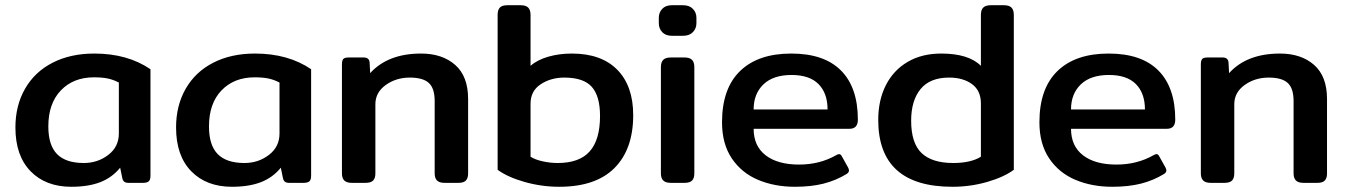

<svg xmlns="http://www.w3.org/2000/svg" viewBox="-20 -700 5154 735"><path d="M39 -212Q39 -296 76 -360.5Q113 -425 181.5 -460Q250 -495 341 -495Q468 -495 556 -435V-27Q556 -12 549.5 -6Q543 0 527 0H472Q461 0 455.5 -4.5Q450 -9 448 -19L440 -58Q409 -20 363.5 -2.5Q318 15 253 15Q155 15 97 -44.5Q39 -104 39 -212ZM435 -189V-384Q414 -395 392.5 -399.5Q371 -404 340 -404Q261 -404 213 -354Q165 -304 165 -216Q165 -144 198.5 -110Q232 -76 301 -76Q354 -76 394.5 -107Q435 -138 435 -189Z M654 -212Q654 -296 691 -360.5Q728 -425 796.5 -460Q865 -495 956 -495Q1083 -495 1171 -435V-27Q1171 -12 1164.5 -6Q1158 0 1142 0H1087Q1076 0 1070.5 -4.5Q1065 -9 1063 -19L1055 -58Q1024 -20 978.5 -2.5Q933 15 868 15Q770 15 712 -44.5Q654 -104 654 -212ZM1050 -189V-384Q1029 -395 1007.5 -399.5Q986 -404 955 -404Q876 -404 828 -354Q780 -304 780 -216Q780 -144 813.5 -110Q847 -76 916 -76Q969 -76 1009.5 -107Q1050 -138 1050 -189Z M1289 -36V-453Q1289 -468 1294 -474Q1299 -480 1315 -480H1372Q1394 -480 1395 -460L1397 -420Q1465 -495 1592 -495Q1673 -495 1722.5 -451.5Q1772 -408 1772 -321V-36Q1772 -18 1763.5 -9Q1755 0 1735 0H1682Q1662 0 1653 -9Q1644 -18 1644 -36V-313Q1644 -362 1621.5 -382.5Q1599 -403 1549 -403Q1496 -403 1456.5 -374.5Q1417 -346 1417 -301V-36Q1417 -18 1408.5 -9Q1400 0 1379 0H1327Q1307 0 1298 -9Q1289 -18 1289 -36Z M1885 -50V-643Q1885 -662 1893.5 -671Q1902 -680 1922 -680H1973Q1993 -680 2002 -671Q2011 -662 2011 -643V-448Q2037 -471 2079 -483Q2121 -495 2169 -495Q2282 -495 2343 -433Q2404 -371 2404 -259Q2404 -129 2332.5 -57Q2261 15 2121 15Q2053 15 1988 -3.5Q1923 -22 1885 -50ZM2277 -256Q2277 -332 2245.5 -367.5Q2214 -403 2140 -403Q2089 -403 2050 -377.5Q2011 -352 2011 -303V-100Q2028 -89 2057 -82.5Q2086 -76 2115 -76Q2198 -76 2237.5 -120.5Q2277 -165 2277 -256Z M2502 -611V-632Q2502 -652 2515 -666Q2528 -680 2552 -680H2595Q2619 -680 2632.5 -666Q2646 -652 2646 -632V-611Q2646 -591 2632.5 -577Q2619 -563 2595 -563H2552Q2528 -563 2515 -577Q2502 -591 2502 -611ZM2510 -36V-443Q2510 -462 2519 -471Q2528 -480 2548 -480H2600Q2620 -480 2629 -471Q2638 -462 2638 -443V-36Q2638 -18 2629.5 -9Q2621 0 2600 0H2548Q2528 0 2519 -9Q2510 -18 2510 -36Z M2744 -232Q2744 -361 2813 -428Q2882 -495 3009 -495Q3135 -495 3199.5 -430Q3264 -365 3264 -242Q3264 -207 3232 -207H2865Q2865 -141 2911 -105.5Q2957 -70 3039 -70Q3118 -70 3181 -106Q3188 -110 3192 -110Q3199 -110 3203 -101L3227 -58Q3230 -52 3230 -47Q3230 -40 3221 -34Q3180 -9 3132.5 3Q3085 15 3023 15Q2945 15 2882 -11.5Q2819 -38 2781.5 -93.5Q2744 -149 2744 -232ZM3148 -281Q3148 -343 3113.5 -378Q3079 -413 3010 -413Q2940 -413 2902.5 -377Q2865 -341 2865 -281Z M3342 -241Q3342 -316 3371 -373.5Q3400 -431 3454.5 -463Q3509 -495 3583 -495Q3688 -495 3735 -448V-643Q3735 -662 3744 -671Q3753 -680 3773 -680H3823Q3843 -680 3852 -671Q3861 -662 3861 -643V-50Q3823 -22 3759 -3.5Q3695 15 3626 15Q3342 15 3342 -241ZM3735 -100V-304Q3735 -353 3701 -378Q3667 -403 3613 -403Q3540 -403 3504 -359Q3468 -315 3468 -238Q3468 -152 3508 -114Q3548 -76 3629 -76Q3696 -76 3735 -100Z M3959 -232Q3959 -361 4028 -428Q4097 -495 4224 -495Q4350 -495 4414.5 -430Q4479 -365 4479 -242Q4479 -207 4447 -207H4080Q4080 -141 4126 -105.5Q4172 -70 4254 -70Q4333 -70 4396 -106Q4403 -110 4407 -110Q4414 -110 4418 -101L4442 -58Q4445 -52 4445 -47Q4445 -40 4436 -34Q4395 -9 4347.5 3Q4300 15 4238 15Q4160 15 4097 -11.5Q4034 -38 3996.5 -93.5Q3959 -149 3959 -232ZM4363 -281Q4363 -343 4328.5 -378Q4294 -413 4225 -413Q4155 -413 4117.5 -377Q4080 -341 4080 -281Z M4577 -36V-453Q4577 -468 4582 -474Q4587 -480 4603 -480H4660Q4682 -480 4683 -460L4685 -420Q4753 -495 4880 -495Q4961 -495 5010.5 -451.5Q5060 -408 5060 -321V-36Q5060 -18 5051.5 -9Q5043 0 5023 0H4970Q4950 0 4941 -9Q4932 -18 4932 -36V-313Q4932 -362 4909.5 -382.5Q4887 -403 4837 -403Q4784 -403 4744.5 -374.5Q4705 -346 4705 -301V-36Q4705 -18 4696.5 -9Q4688 0 4667 0H4615Q4595 0 4586 -9Q4577 -18 4577 -36Z"/></svg>

Font: Mitr
Style: Regular
Weight: 400
Designer: Thanarat Vachiruckul
Foundry: Cadson Demak
Version: Version 1.002